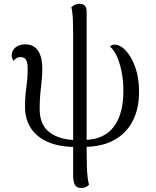

<svg xmlns="http://www.w3.org/2000/svg" viewBox="-20 -750 811 998"><path d="M371.1 13.9Q286.8 13.4 228.4 -12.2Q170.1 -37.8 140.1 -84.5Q110.1 -131.2 110.1 -193.8Q110.1 -248.9 116.9 -296.3Q123.8 -343.7 123.8 -392.9Q123.8 -422.4 116 -437.7Q108.2 -453.1 86.4 -453.1Q73.7 -453.1 65 -447.3Q56.2 -441.6 50.4 -433.9Q40.9 -446.6 40.9 -461.8Q40.9 -488.5 61.3 -504Q81.6 -519.4 110.1 -519.4Q157.1 -519.4 178.5 -485.4Q199.9 -451.5 199.9 -396Q199.9 -349.5 193.1 -295.9Q186.2 -242.4 186.2 -183.2Q186.2 -100.2 238.1 -61.8Q289.9 -23.5 371.1 -22.4ZM401.7 227.2Q377 227.2 368.6 209.2Q360.2 191.2 360.2 165.1V-572.5Q360.2 -617 359 -643.7Q357.8 -670.3 355.8 -686.1Q353.8 -701.8 350.9 -712.2Q358.1 -720.2 369.5 -725.3Q380.8 -730.3 392.9 -730.3Q413 -730.3 421.7 -719.7Q430.3 -709.2 430.3 -687.5V25.2Q430.3 78.4 431.5 114Q432.7 149.7 435.6 172.6Q438.5 195.5 442.8 210Q436.5 217.6 425.6 222.4Q414.7 227.2 401.7 227.2ZM415.5 13.4V-22.9Q470.5 -22.9 509.2 -41.1Q547.9 -59.2 572.7 -92.9Q597.4 -126.5 609.3 -172.3Q621.3 -218.2 621.3 -274Q621.8 -327.2 612.7 -374Q603.6 -420.9 588.1 -455.8Q572.6 -490.8 552.2 -507.5Q558.8 -518 575.5 -518Q605.2 -518 634.7 -486.2Q664.2 -454.5 683.7 -398.9Q703.2 -343.4 702.7 -271.2Q702.7 -185 669.9 -121.2Q637.2 -57.3 573.4 -22Q509.6 13.4 415.5 13.4Z"/></svg>

Font: Arima Thin
Style: Regular
Weight: 100
Designer: Joana Correia and Natanael Gama
Foundry: NDISCOVER
Version: Version 1.101;gftools[0.9.23]